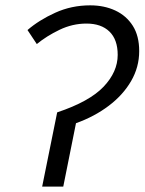

<svg xmlns="http://www.w3.org/2000/svg" viewBox="-20 -688 533 708"><path d="M135.5 0 190.8 -273.6Q309.9 -313.4 362 -368.3Q414 -423.2 414 -485.5Q414 -542 383.6 -571.6Q353.2 -601.1 298.8 -601.1Q247.3 -601.1 199.5 -578.1Q151.8 -555.2 115.7 -525.5L81.4 -577.2Q124 -614 183.8 -641.1Q243.6 -668.3 312.6 -668.3Q364.2 -668.3 405.2 -649.2Q446.2 -630 469.8 -592.7Q493.3 -555.4 493.3 -499.6Q493.3 -440.6 463.6 -389.3Q433.9 -337.9 381 -297.9Q328.2 -258 260.2 -233.7L213.3 0Z"/></svg>

Font: Source Sans Variable
Style: Italic
Weight: 200
Italic angle: -11°
Designer: Paul D. Hunt
Foundry: Adobe Systems Incorporated
Version: Version 3.006;hotconv 1.0.111;makeotfexe 2.5.65597